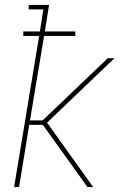

<svg xmlns="http://www.w3.org/2000/svg" viewBox="-20 -755 540 775"><path d="M37 0 138 -610H74V-628H141L155 -717H96V-735H178L161 -628H284V-610H158L101 -269H152L415 -520H442L170 -260L356 0H333L153 -251H98L57 0Z"/></svg>

Font: Iosevka Curly Slab Thin
Style: Italic
Weight: 100
Italic angle: -9°
Monospace: yes
Designer: Belleve Invis
Foundry: Belleve Invis
Version: Version 22.1.2; ttfautohint (v1.8.4)